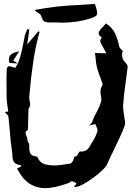

<svg xmlns="http://www.w3.org/2000/svg" viewBox="-20 -942 703 998"><path d="M73.2 -612.3Q52.2 -612.8 29.3 -615.2Q26.4 -625.5 26.4 -633.8Q26.4 -666.5 79.6 -674.8L48.8 -627ZM213.4 36.1Q172.9 36.1 136.5 14.6Q100.1 -6.8 68.4 -65.9Q75.2 -68.8 90.8 -77.6Q89.8 -79.1 88.6 -81.5Q87.4 -84 85.9 -84Q57.6 -87.9 51 -102.5Q44.4 -117.2 44.4 -133.3Q44.4 -140.1 43 -150.9Q34.7 -207 30.8 -263.7Q27.8 -299.3 23.9 -335Q22 -342.8 12.7 -351.1Q8.3 -355 4.4 -359.9L22.9 -362.3Q15.1 -411.6 14.6 -428.7Q13.7 -485.4 13.7 -522Q13.7 -583.5 16.6 -589.4Q21 -597.2 25.4 -598.1Q35.6 -597.2 47.9 -592.8Q53.2 -590.8 59.6 -589.4L73.2 -612.3L79.6 -630.4Q91.8 -664.6 101.1 -716.3Q105 -737.8 109.4 -758.3Q112.8 -770 123 -791.5L132.3 -788.1Q129.9 -769 127 -749.5Q124 -730 121.1 -710.9L178.2 -778.3L186 -777.3L178.7 -749Q149.9 -644 131.8 -438Q131.8 -426.3 134.3 -417Q136.7 -407.7 136.7 -397.9Q136.7 -393.6 134.8 -388.9Q132.8 -384.3 130.9 -380.9Q128.9 -377.4 127.9 -375Q126.5 -323.7 125.5 -266.6Q113.3 -261.2 113.3 -252.9Q113.3 -243.7 117.9 -233.2Q122.6 -222.7 123 -211.9Q124 -206.5 127.4 -201.2Q132.3 -194.3 132.3 -184.6L131.8 -178.2Q131.8 -157.7 137.7 -144.5Q143.6 -131.3 172.9 -127.9Q187 -95.2 214.8 -87.9Q237.8 -82 263.2 -82Q292 -82 347.2 -92.3Q362.3 -102.1 365.2 -126Q366.2 -127.9 378.9 -130.4Q381.8 -134.8 384.3 -140.1Q393.1 -154.8 395 -154.8L402.3 -154.3Q422.4 -154.3 433.6 -164.8Q444.8 -175.3 455.6 -196.8Q475.6 -226.6 486.3 -258.8L486.8 -263.7Q486.8 -267.1 485.4 -272.2Q483.9 -277.3 481 -284.2Q478 -291 475.6 -297.4Q468.3 -295.9 442.9 -289.1L450.7 -296.9Q456.5 -301.3 458 -305.2L469.2 -334.5Q506.8 -402.3 506.8 -424.3Q506.8 -433.6 504.6 -443.6Q502.4 -453.6 502 -462.9Q502.9 -483.4 509.8 -494.1Q513.2 -500 513.2 -503.9Q513.2 -508.3 500.5 -542Q490.7 -566.4 483.9 -591.3Q478.5 -615.7 476.6 -642.1L473.6 -666.5L532.7 -665L522.5 -684.1Q500.5 -722.2 500.5 -729Q500.5 -732.9 508.8 -747.6Q492.7 -757.8 492.7 -768.6Q492.7 -780.3 512.7 -800.3Q522.9 -810.1 529.8 -820.3Q563.5 -799.8 577.6 -769.5Q594.2 -732.9 599.6 -700.2Q602.5 -691.4 611.8 -683.6L619.6 -675.3Q614.3 -671.9 614.3 -659.2Q614.3 -633.8 628.9 -620.1Q643.6 -606.4 643.6 -593.8Q639.2 -554.2 633.3 -515.1Q624 -453.1 619.6 -391.1Q619.6 -372.6 625.5 -337.4Q630.4 -308.1 630.4 -301.3Q630.4 -283.7 581.1 -182.6Q557.1 -133.8 535.2 -85Q526.9 -68.8 491 -38.8Q455.1 -8.8 416.5 13.2Q388.7 29.3 373.5 29.3Q367.7 29.3 363.3 26.9Q376.5 18.1 376.5 12.7Q376.5 9.8 373 7.6Q369.6 5.4 363.8 3.4Q357.9 1.5 354 -1Q344.7 6.3 331.1 11.2Q262.2 36.1 213.4 36.1ZM472.7 -921.9Q484.9 -890.1 484.9 -875Q484.9 -872.1 483.2 -864.7Q481.4 -857.4 454.1 -847.7Q383.3 -824.2 301.8 -824.2L273.9 -825.2L252 -825.7L233.9 -825.2Q223.6 -825.2 212.6 -829.3Q201.7 -833.5 193.8 -859.4Q190.9 -868.2 176.8 -876Q167.5 -881.3 159.7 -890.1Q272.5 -911.6 388.2 -916Z"/></svg>

Font: Unutterable
Style: Regular
Weight: 400
Designer: GGBotNet
Foundry: f0n7.com
Version: 1.00